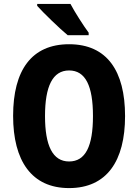

<svg xmlns="http://www.w3.org/2000/svg" viewBox="-20 -951 705 981"><path d="M340 -931H170V-921C201 -886 287 -803 326 -771H433V-784C409 -816 362 -889 340 -931ZM619 -358C619 -588 527 -725 333 -725C142 -725 47 -593 47 -359C47 -130 141 10 333 10C526 10 619 -129 619 -358ZM210 -358C210 -510 249 -591 333 -591C417 -591 455 -512 455 -358C455 -204 417 -126 333 -126C249 -126 210 -207 210 -358Z"/></svg>

Font: Noto Sans Sinhala UI Condensed ExtraBold
Style: Regular
Weight: 800
Width: 3
Designer: Jelle Bosma - Monotype Design Team
Foundry: Monotype Imaging Inc.
Version: Version 2.006